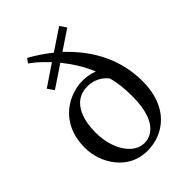

<svg xmlns="http://www.w3.org/2000/svg" viewBox="-207 -794 901 901"><g transform="rotate(-45 243.0 -344.0)"><path d="M34 -208C34 -104 107 10 231 10C343 10 447 -68 447 -237C447 -383 382 -497 296 -583L278 -601L375 -666L353 -698L247 -627C212 -655 176 -679 141 -698L125 -677C149 -660 172 -640 193 -618L209 -602L104 -531L126 -499L235 -572C272 -526 302 -478 324 -425C299 -435 274 -439 248 -439C166 -439 34 -381 34 -208ZM248 -26C177 -26 120 -111 120 -225C120 -301 145 -404 246 -404C289 -404 324 -385 347 -356C359 -313 363 -269 363 -223C363 -61 295 -26 248 -26Z"/></g></svg>

Font: Libertinus Serif
Style: Regular
Weight: 400
Designer: Philipp H. Poll, Khaled Hosny
Foundry: Caleb Maclennan
Version: Version 7.050;RELEASE